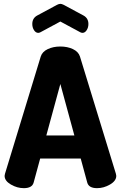

<svg xmlns="http://www.w3.org/2000/svg" viewBox="-20 -979 629 999"><path d="M104 0Q69 0 36.5 -19Q4 -38 4 -64Q4 -67 6 -75L192 -685Q200 -710 228.5 -723.5Q257 -737 294 -737Q331 -737 359.5 -723.5Q388 -710 396 -685L583 -75Q585 -67 585 -64Q585 -38 552.5 -19Q520 0 485 0Q442 0 434 -29L400 -154H189L155 -29Q147 0 104 0ZM221 -274H367L294 -542ZM294 -867 190 -811Q184 -808 179 -808Q166 -808 157 -822Q148 -836 148 -854Q148 -884 173 -898L277 -954Q287 -959 294 -959Q301 -959 311 -954L415 -898Q440 -884 440 -854Q440 -836 431 -822Q422 -808 409 -808Q404 -808 398 -811Z"/></svg>

Font: Dosis
Style: ExtraBold
Weight: 800
Designer: EdgarTolentino, PabloImpallari, IginoMarini
Foundry: EdgarTolentino, PabloImpallari, IginoMarini
Version: Version 1.007